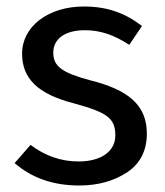

<svg xmlns="http://www.w3.org/2000/svg" viewBox="-20 -559 507 591"><path d="M238 -539C129 -539 48 -478 48 -394C48 -318 95 -270 207 -241C310 -213 335 -195 335 -142C335 -93 291 -62 222 -62C168 -62 119 -79 74 -113L25 -57C78 -11 144 12 224 12C282 12 331 -2 372 -29C412 -56 432 -96 432 -148C432 -236 374 -283 257 -312C172 -335 144 -354 144 -397C144 -440 181 -466 241 -466C289 -466 330 -452 378 -421L417 -479C365 -519 310 -539 238 -539Z"/></svg>

Font: Fira Sans
Style: Regular
Weight: 400
Designer: Carrois Corporate & Edenspiekermann AG
Foundry: Carrois Corporate GbR & Edenspiekermann AG
Version: Version 4.203